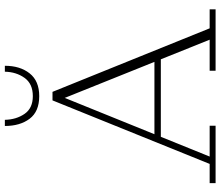

<svg xmlns="http://www.w3.org/2000/svg" viewBox="-80 -850 929 810"><g transform="rotate(-90 385.0 -444.5)"><path d="M18 0V-25H99L367 -688H403L671 -25H751V0H492V-25H623L370 -655H385L130 -25H260V0ZM204 -231V-258H552V-231ZM385 -744Q320 -744 289.5 -784.5Q259 -825 259 -889H285Q286 -841 310 -806Q334 -771 385 -771Q437 -771 462 -806Q487 -841 488 -889H513Q513 -825 481 -784.5Q449 -744 385 -744Z"/></g></svg>

Font: Montagu Slab 144pt ExtraLight
Style: Regular
Weight: 250
Version: Version 1.000